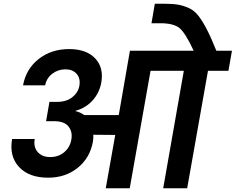

<svg xmlns="http://www.w3.org/2000/svg" viewBox="-20 -1013 1268 1033"><path d="M678 0H549L600 -287L482 -288Q483 -271 480 -251Q464 -163 398 -110Q332 -57 239 -57Q136 -57 82.5 -114.5Q29 -172 45 -265H167Q159 -223 182.5 -195.5Q206 -168 250 -168Q295 -168 326 -194.5Q357 -221 364 -263Q371 -304 348.5 -332.5Q326 -361 271 -361H228L246 -465H289Q337 -465 368.5 -489.5Q400 -514 407 -551Q414 -591 392.5 -615.5Q371 -640 332 -640Q292 -640 261 -616Q230 -592 223 -554H104Q120 -642 188 -695.5Q256 -749 352 -749Q444 -749 491.5 -699.5Q539 -650 525 -569Q515 -514 479 -473.5Q443 -433 387 -417L386 -415Q411 -410 433 -394H619L679 -740H1022Q977 -837 945 -862.5Q913 -888 843 -888H795L813 -993H859Q908 -993 937.5 -988Q967 -983 996.5 -969.5Q1026 -956 1048 -927.5Q1070 -899 1093 -854.5Q1116 -810 1144 -740H1228L1209 -632H1099L987 0H858L969 -632H790Z"/></svg>

Font: Poppins SemiBold
Style: Italic
Weight: 600
Italic angle: -10°
Designer: Ninad Kale (Devanagari), Jonny Pinhorn (Latin)
Foundry: Indian Type Foundry
Version: Version 3.200;PS 1.000;hotconv 16.6.54;makeotf.lib2.5.65590